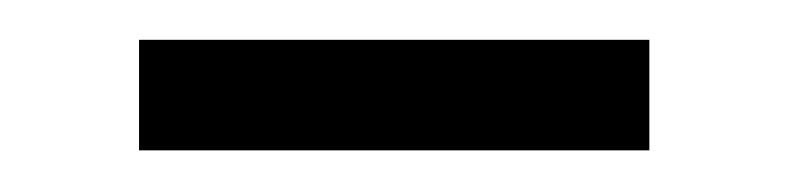

<svg xmlns="http://www.w3.org/2000/svg" viewBox="-20 -340 396 95"><path d="M48.8 -320.3H301.3V-265.6H48.8Z"/></svg>

Font: SaysetthaMai
Style: Regular
Weight: 400
Designer: John M. Durdin
Foundry: Lao Script for Windows
Version: Version 1.101